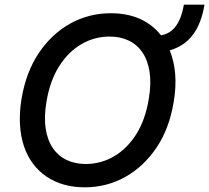

<svg xmlns="http://www.w3.org/2000/svg" viewBox="-20 -794 898 824"><path d="M72.4 -370Q91.6 -484.7 147 -567.1Q173.7 -606.9 207 -638.3Q240.4 -669.7 279.5 -691.8Q318.5 -713.8 362.7 -725.5Q407 -737.2 455.3 -737.2Q595.5 -737.2 671.2 -642.4Q713.1 -650.2 736.5 -684.3Q759.9 -718.4 769.2 -774.1H857.6Q844.8 -694.6 808.2 -645.4Q771.7 -596.2 708.5 -577.8Q726.9 -532 731.7 -477.6Q736.5 -423.3 725.5 -356.5Q706.3 -240.8 651.3 -159.8Q623.6 -119 589.5 -87.2Q555.4 -55.4 516.3 -33.9Q477.3 -12.4 433.9 -1.2Q390.6 9.9 344.1 9.9Q247.9 9.9 180 -35.9Q146 -58.9 121.3 -92Q96.6 -125 82.6 -167.1Q68.5 -209.2 65.7 -260.1Q62.9 -311.1 72.4 -370ZM347.7 -90.2Q412.6 -90.2 468.4 -122.5Q524.9 -155.2 564.3 -217.2Q603.7 -279.1 618.6 -370Q629.6 -435.4 622 -485.3Q614.3 -535.2 591.4 -568.9Q568.5 -602.6 532.5 -619.9Q496.4 -637.1 450.6 -637.1Q385.7 -637.1 329.9 -604.8Q273.1 -571.7 233.7 -509.6Q194.2 -447.4 179.3 -356.5Q168.3 -291.2 176.1 -241.5Q183.9 -191.8 207 -158.2Q230.1 -124.6 266.2 -107.4Q302.2 -90.2 347.7 -90.2Z"/></svg>

Font: Inter P Medium
Style: Italic
Weight: 500
Italic angle: 9.39999°
Designer: Rasmus Andersson
Foundry: rsms
Version: Version 3.018;git-588b23468